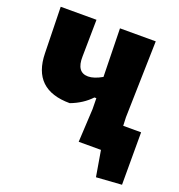

<svg xmlns="http://www.w3.org/2000/svg" viewBox="-141 -765 960 1029"><g transform="rotate(20 339.0 -250.0)"><path d="M368 0 378 -190 377 -252H366Q321 -204 252 -178Q40 -178 36 -384L30 -647H234L231 -436Q229 -346 295 -346Q328 -346 374 -372L368 -647H572L561 -210L563 -162H665V137L520 147L495 0Z"/></g></svg>

Font: Alegreya Sans SC Black
Style: Regular
Weight: 900
Designer: Juan Pablo del Peral
Foundry: Huerta Tipografica
Version: Version 2.007